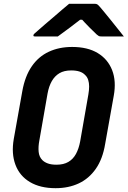

<svg xmlns="http://www.w3.org/2000/svg" viewBox="-20 -966 669 1006"><path d="M358 -720Q439 -720 492 -688Q545 -656 567.5 -598.5Q590 -541 576 -464L531 -212Q518 -133 482 -81.5Q446 -30 392.5 -5Q339 20 271 20Q191 20 137 -12Q83 -44 61 -102.5Q39 -161 52 -237L97 -489Q111 -567 146.5 -618.5Q182 -670 236 -695Q290 -720 358 -720ZM186 -229Q180 -197 182.5 -170.5Q185 -144 202 -127Q213 -116 231 -109.5Q249 -103 276 -103Q313 -103 338 -117.5Q363 -132 378 -159.5Q393 -187 400 -225L443 -471Q447 -494 447 -513Q447 -532 442 -547.5Q437 -563 426 -573Q415 -585 397 -591Q379 -597 353 -597Q316 -597 291.5 -582.5Q267 -568 251.5 -541Q236 -514 229 -475ZM342 -946Q357 -946 383.5 -946Q410 -946 437 -946Q464 -946 478 -946Q485 -946 490 -943Q495 -940 506 -927Q513 -919 526.5 -902.5Q540 -886 557.5 -864.5Q575 -843 593.5 -819.5Q612 -796 629 -775Q603 -775 570.5 -775Q538 -775 513 -775Q502 -775 498 -777Q494 -779 487 -785Q473 -798 449.5 -821.5Q426 -845 391 -884L440 -863Q426 -862 408 -862.5Q390 -863 374 -863L429 -885Q383 -849 347.5 -822.5Q312 -796 283 -775H165Q161 -775 158.5 -775.5Q156 -776 155.5 -778Q155 -780 155 -782Q156 -786 160.5 -790Q165 -794 181 -808Q196 -822 217 -839.5Q238 -857 260.5 -876.5Q283 -896 304.5 -914.5Q326 -933 342 -946Z"/></svg>

Font: RecMonoLinear Nerd Font Mono
Style: Bold Italic
Weight: 700
Italic angle: -10°
Monospace: yes
Version: Version 1.085; ttfautohint (v1.8.4.7-5d5b);Nerd Fonts 3.2.1